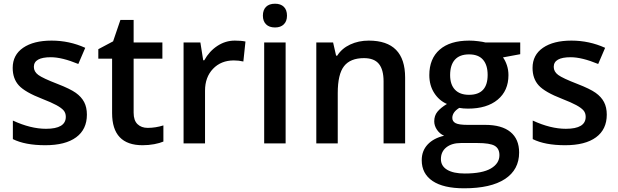

<svg xmlns="http://www.w3.org/2000/svg" viewBox="-20 -767 3308 1027"><path d="M444.8 -153.8Q444.8 -74.7 387.2 -32.5Q329.6 9.8 222.2 9.8Q114.3 9.8 48.8 -22.9V-122.1Q144 -78.1 226.1 -78.1Q332 -78.1 332 -142.1Q332 -162.6 320.3 -176.3Q308.6 -189.9 281.7 -204.6Q254.9 -219.2 207 -237.8Q113.8 -273.9 80.8 -310.1Q47.9 -346.2 47.9 -403.8Q47.9 -473.1 103.8 -511.5Q159.7 -549.8 255.9 -549.8Q351.1 -549.8 436 -511.2L398.9 -424.8Q311.5 -460.9 252 -460.9Q161.1 -460.9 161.1 -409.2Q161.1 -383.8 184.8 -366.2Q208.5 -348.6 288.1 -317.9Q355 -292 385.3 -270.5Q415.5 -249 430.2 -220.9Q444.8 -192.9 444.8 -153.8Z M770 -83Q812 -83 854 -96.2V-9.8Q835 -1.5 804.9 4.2Q774.9 9.8 742.7 9.8Q579.6 9.8 579.6 -162.1V-453.1H505.9V-503.9L585 -545.9L624 -660.2H694.8V-540H848.6V-453.1H694.8V-164.1Q694.8 -122.6 715.6 -102.8Q736.3 -83 770 -83Z M1235.8 -549.8Q1270.5 -549.8 1293 -544.9L1281.7 -438Q1257.3 -443.8 1231 -443.8Q1162.1 -443.8 1119.4 -398.9Q1076.7 -354 1076.7 -282.2V0H961.9V-540H1051.8L1066.9 -444.8H1072.8Q1099.6 -493.2 1142.8 -521.5Q1186 -549.8 1235.8 -549.8Z M1507.8 0H1393.1V-540H1507.8ZM1386.2 -683.1Q1386.2 -713.9 1403.1 -730.5Q1419.9 -747.1 1451.2 -747.1Q1481.4 -747.1 1498.3 -730.5Q1515.1 -713.9 1515.1 -683.1Q1515.1 -653.8 1498.3 -637Q1481.4 -620.1 1451.2 -620.1Q1419.9 -620.1 1403.1 -637Q1386.2 -653.8 1386.2 -683.1Z M2147 0H2031.7V-332Q2031.7 -394.5 2006.6 -425.3Q1981.4 -456.1 1926.8 -456.1Q1854 -456.1 1820.3 -413.1Q1786.6 -370.1 1786.6 -269V0H1671.9V-540H1761.7L1777.8 -469.2H1783.7Q1808.1 -507.8 1853 -528.8Q1897.9 -549.8 1952.6 -549.8Q2147 -549.8 2147 -352.1Z M2762.7 -540V-477.1L2670.4 -460Q2683.1 -442.9 2691.4 -418Q2699.7 -393.1 2699.7 -365.2Q2699.7 -281.7 2642.1 -233.9Q2584.5 -186 2483.4 -186Q2457.5 -186 2436.5 -189.9Q2399.4 -167 2399.4 -136.2Q2399.4 -117.7 2416.7 -108.4Q2434.1 -99.1 2480.5 -99.1H2574.7Q2664.1 -99.1 2710.4 -61Q2756.8 -22.9 2756.8 48.8Q2756.8 140.6 2681.2 190.4Q2605.5 240.2 2462.4 240.2Q2352.1 240.2 2293.9 201.2Q2235.8 162.1 2235.8 89.8Q2235.8 40 2267.3 6.1Q2298.8 -27.8 2355.5 -41Q2332.5 -50.8 2317.6 -72.5Q2302.7 -94.2 2302.7 -118.2Q2302.7 -148.4 2319.8 -169.4Q2336.9 -190.4 2370.6 -210.9Q2328.6 -229 2302.5 -269.8Q2276.4 -310.5 2276.4 -365.2Q2276.4 -453.1 2331.8 -501.5Q2387.2 -549.8 2489.7 -549.8Q2512.7 -549.8 2537.8 -546.6Q2563 -543.5 2575.7 -540ZM2338.4 84Q2338.4 121.1 2371.8 141.1Q2405.3 161.1 2465.8 161.1Q2559.6 161.1 2605.5 134.3Q2651.4 107.4 2651.4 63Q2651.4 27.8 2626.2 12.9Q2601.1 -2 2532.7 -2H2445.8Q2396.5 -2 2367.4 21.2Q2338.4 44.4 2338.4 84ZM2387.7 -365.2Q2387.7 -314.5 2413.8 -287.1Q2439.9 -259.8 2488.8 -259.8Q2588.4 -259.8 2588.4 -366.2Q2588.4 -418.9 2563.7 -447.5Q2539.1 -476.1 2488.8 -476.1Q2439 -476.1 2413.3 -447.8Q2387.7 -419.4 2387.7 -365.2Z M3225.6 -153.8Q3225.6 -74.7 3168 -32.5Q3110.4 9.8 3002.9 9.8Q2895 9.8 2829.6 -22.9V-122.1Q2924.8 -78.1 3006.8 -78.1Q3112.8 -78.1 3112.8 -142.1Q3112.8 -162.6 3101.1 -176.3Q3089.4 -189.9 3062.5 -204.6Q3035.6 -219.2 2987.8 -237.8Q2894.5 -273.9 2861.6 -310.1Q2828.6 -346.2 2828.6 -403.8Q2828.6 -473.1 2884.5 -511.5Q2940.4 -549.8 3036.6 -549.8Q3131.8 -549.8 3216.8 -511.2L3179.7 -424.8Q3092.3 -460.9 3032.7 -460.9Q2941.9 -460.9 2941.9 -409.2Q2941.9 -383.8 2965.6 -366.2Q2989.3 -348.6 3068.8 -317.9Q3135.7 -292 3166 -270.5Q3196.3 -249 3210.9 -220.9Q3225.6 -192.9 3225.6 -153.8Z"/></svg>

Font: f2_18033          
Style: Regular
Weight: 600
Foundry: Ascender Corporation
Version: Version 1.10